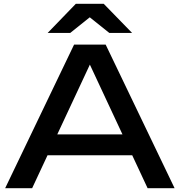

<svg xmlns="http://www.w3.org/2000/svg" viewBox="-20 -983 939 1003"><path d="M184 -281H708V-172H184ZM892 0H751L424 -700H475L148 0H7L367 -750H532ZM522 -963 670 -811H551L421 -915H477L347 -811H229L376 -963Z"/></svg>

Font: Unbounded Variable
Style: Regular
Weight: 400
Designer: Luke Prowse, Jean-Baptiste Morizot, Fátima Lázaro, Florian Runge
Foundry: NaN
Version: Version 1.600;FEAKit 1.0